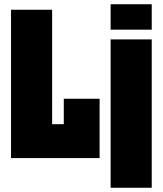

<svg xmlns="http://www.w3.org/2000/svg" viewBox="-20 -746 768 906"><path d="M32 0V-700H226V-160H281V-280H450V0ZM502 140V-560H696V140ZM502 -606V-726H696V-606Z"/></svg>

Font: Tektur Condensed ExtraBold
Style: Regular
Weight: 800
Width: 3
Designer: Adam Jagosz
Foundry: Adam Jagosz
Version: Version 1.005;gftools[0.9.30]